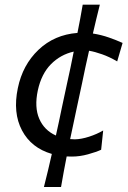

<svg xmlns="http://www.w3.org/2000/svg" viewBox="-20 -644 534 802"><path d="M163.5 137Q172.5 101 180.8 66.8Q189 32.5 196.5 -1Q110.5 -26 71.8 -99.5Q33 -173 54.5 -276Q74.5 -373 140.8 -436Q207 -499 303.5 -506.5Q309.5 -535 314.8 -564.5Q320 -594 325.5 -624.5H397Q389 -593.5 382 -563.5Q375 -533.5 368 -504Q403 -498.5 435.8 -487Q468.5 -475.5 492 -464.5L469.5 -387.5Q437 -406.5 406.5 -417.2Q376 -428 352 -432Q344 -397.5 336.8 -363.5Q329.5 -329.5 322.5 -295L300.5 -192.5Q293.5 -160 286.8 -127.8Q280 -95.5 273 -63Q283 -62.5 293 -62Q319.5 -62.5 352 -73Q384.5 -83.5 411 -99L402.5 -18.5Q382 -9 347.8 0.5Q313.5 10 280.5 10Q269.5 10 258.5 9.5Q252.5 40.5 246.5 72.2Q240.5 104 235 137ZM138 -266.5Q123 -196 144 -147.8Q165 -99.5 213.5 -78Q220 -106.5 226 -135Q232 -163.5 238 -192.5L260 -295Q267.5 -328.5 274.5 -361.8Q281.5 -395 288 -428.5Q232.5 -416 192.8 -375.8Q153 -335.5 138 -266.5Z"/></svg>

Font: Commissioner Flair
Style: Italic
Weight: 400
Italic angle: -12°
Designer: Kostas Bartsokas
Foundry: Kostas Bartsokas
Version: Version 1.000; ttfautohint (v1.8.3)